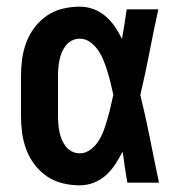

<svg xmlns="http://www.w3.org/2000/svg" viewBox="-20 -548 540 576"><path d="M219 8Q194 8 168.5 2Q143 -4 121.5 -18.5Q100 -33 84 -54Q68 -75 59 -99Q50 -123 46.5 -148.5Q43 -174 43 -200V-320Q43 -346 46.5 -371.5Q50 -397 59 -421Q68 -445 84 -466Q100 -487 121.5 -501.5Q143 -516 168.5 -522Q194 -528 219 -528Q241 -528 261 -520.5Q281 -513 297 -499Q313 -485 325 -467.5Q337 -450 346 -431Q350 -454 353.5 -476Q357 -498 360 -520H455Q441 -456 428.5 -391.5Q416 -327 401 -263Q417 -198 430 -132Q443 -66 457 0H362Q358 -23 354.5 -46.5Q351 -70 348 -93Q338 -74 326 -55.5Q314 -37 298 -22.5Q282 -8 261.5 0Q241 8 219 8ZM219 -88Q237 -88 252 -99.5Q267 -111 276.5 -126.5Q286 -142 292 -159Q298 -176 303 -193.5Q308 -211 312 -228.5Q316 -246 320 -264Q316 -281 312 -298Q308 -315 303 -331.5Q298 -348 291.5 -364.5Q285 -381 275.5 -395.5Q266 -410 251.5 -421Q237 -432 219 -432Q207 -432 196 -426.5Q185 -421 177.5 -411.5Q170 -402 165.5 -391Q161 -380 158.5 -368Q156 -356 155 -344Q154 -332 154 -320V-200Q154 -188 155 -176Q156 -164 158.5 -152Q161 -140 165.5 -129Q170 -118 177.5 -108.5Q185 -99 196 -93.5Q207 -88 219 -88Z"/></svg>

Font: Zed Mono
Style: Bold
Weight: 700
Monospace: yes
Designer: Belleve Invis
Foundry: Belleve Invis
Version: Version 1.0.0; ttfautohint (v1.8.4)